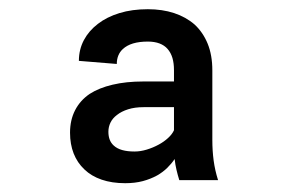

<svg xmlns="http://www.w3.org/2000/svg" viewBox="-20 -741 640 423"><path d="M375 -344.2H460.4Q453.6 -365.7 450.7 -387.2Q447.8 -408.7 447.8 -432.6V-585.9Q447.8 -619.6 437.5 -644.8Q427.2 -669.9 408.7 -687Q389.6 -703.6 363.5 -712.2Q337.4 -720.7 305.7 -720.7Q271 -720.7 243.2 -712.2Q215.3 -703.6 195.8 -688.5Q175.8 -673.3 164.8 -652.6Q153.8 -631.8 153.8 -606.9L237.3 -600.1Q237.3 -610.4 240.7 -618.7Q244.1 -627 250.5 -632.8Q259.3 -641.1 273.2 -645.3Q287.1 -649.4 305.7 -649.4Q320.3 -649.4 331.3 -645.3Q342.3 -641.1 349.1 -633.3Q356.4 -625 359.9 -613.3Q363.3 -601.6 363.3 -586.4V-561.5H295.9Q257.8 -561.5 228 -554.4Q198.2 -547.4 177.7 -534.2Q156.7 -520 145.5 -498.3Q134.3 -476.6 134.3 -448.7Q134.3 -423.3 142.3 -402.8Q150.4 -382.3 166 -367.7Q181.2 -353 203.9 -345.2Q226.6 -337.4 255.9 -337.4Q277.3 -337.4 294.7 -342Q312 -346.7 326.2 -354.5Q338.9 -361.8 348.4 -371.1Q357.9 -380.4 364.7 -390.6Q366.2 -377.9 368.9 -366.5Q371.6 -355 375 -344.2ZM276.4 -407.2Q260.7 -407.2 249.3 -410.4Q237.8 -413.6 230.5 -420.4Q224.6 -425.8 221.7 -433.3Q218.8 -440.9 218.8 -450.7Q218.8 -461.4 223.4 -470.9Q228 -480.5 237.8 -487.8Q247.6 -495.6 262.2 -500.2Q276.9 -504.9 296.4 -504.9H363.3V-454.1Q359.4 -445.3 350.3 -437Q341.3 -428.7 329.6 -422.4Q316.9 -415.5 303.2 -411.4Q289.6 -407.2 276.4 -407.2Z"/></svg>

Font: Roboto Mono SemiBold
Style: Regular
Weight: 600
Monospace: yes
Designer: Google
Version: Version 3.000